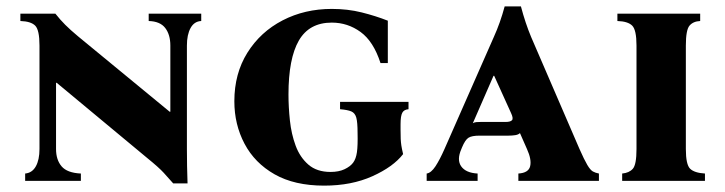

<svg xmlns="http://www.w3.org/2000/svg" viewBox="-20 -568 2277 603"><path d="M524 8Q509 -9 494 -25.5Q479 -42 442 -72L158 -308H156V-100Q156 -66 173.5 -45.5Q191 -25 234 -23V0H59V-23Q81 -25 92.5 -45.5Q104 -66 104 -100V-425Q104 -474 90.5 -487.5Q77 -501 44 -502V-525H154Q169 -506 185 -490Q201 -474 225 -454L513 -217H515V-425Q515 -459 499 -480Q483 -501 447 -502V-525H612V-502Q590 -501 578.5 -480Q567 -459 567 -425V-100Q567 -72 567.5 -46.5Q568 -21 569 8Z M998 15Q905 15 842.5 -20.5Q780 -56 748 -116.5Q716 -177 716 -250Q716 -337 757 -402.5Q798 -468 867.5 -504Q937 -540 1022 -540Q1072 -540 1116 -529Q1160 -518 1198 -503V-370H1175Q1153 -438 1112.5 -467.5Q1072 -497 1022 -497Q951 -497 918.5 -440.5Q886 -384 886 -271Q886 -232 890.5 -189.5Q895 -147 908.5 -110.5Q922 -74 948.5 -51Q975 -28 1018 -28Q1044 -28 1062 -36.5Q1080 -45 1089 -57Q1098 -69 1101 -90Q1104 -111 1103 -151Q1103 -184 1099 -198.5Q1095 -213 1083.5 -218Q1072 -223 1048 -225V-248H1263V-225Q1249 -224 1243.5 -214Q1238 -204 1238 -178V-160Q1238 -142 1238.5 -131.5Q1239 -121 1240.5 -111Q1242 -101 1246 -84Q1215 -44 1149.5 -14.5Q1084 15 998 15Z M1800 -100Q1815 -66 1824.5 -50Q1834 -34 1842 -29.5Q1850 -25 1861 -23V0H1608V-23Q1640 -25 1645 -46Q1650 -67 1635 -100L1613 -150Q1608 -145 1598 -143.5Q1588 -142 1577 -142H1486Q1462 -142 1451.5 -135.5Q1441 -129 1431 -105L1429 -100Q1414 -66 1428.5 -45.5Q1443 -25 1480 -23V0H1320V-23Q1334 -25 1347.5 -45.5Q1361 -66 1376 -100L1531 -452Q1541 -474 1549.5 -498Q1558 -522 1565 -548H1616Q1630 -495 1648 -452ZM1568 -185Q1583 -185 1588 -190.5Q1593 -196 1585 -213L1532 -330H1530L1465 -181Q1470 -184 1476 -184.5Q1482 -185 1490 -185Z M2134 -100Q2134 -51 2147.5 -38Q2161 -25 2194 -23V0H1934V-23Q1956 -25 1967.5 -38Q1979 -51 1979 -100V-425Q1979 -474 1965.5 -487.5Q1952 -501 1919 -502V-525H2179V-502Q2157 -501 2145.5 -487.5Q2134 -474 2134 -425Z"/></svg>

Font: Bona Nova SC
Style: Bold
Weight: 700
Designer: Mateusz Machalski
Foundry: Capitalics
Version: Version 4.001; ttfautohint (v1.8.4.7-5d5b)